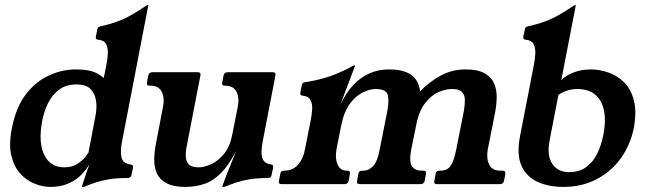

<svg xmlns="http://www.w3.org/2000/svg" viewBox="-20 -724 2537 755"><path d="M178 11Q148 11 116.5 -1.5Q85 -14 60 -41Q35 -68 24.5 -112.5Q14 -157 27 -221Q43 -303 82 -353.5Q121 -404 173 -427.5Q225 -451 278 -451Q336 -451 365 -433.5Q394 -416 400 -405L384 -398L398 -467Q403 -492 404 -514Q405 -536 397 -551Q389 -566 365 -568Q355 -569 357 -580L363 -610Q364 -615 367.5 -617.5Q371 -620 378 -621Q435 -634 473.5 -653Q512 -672 555 -702Q559 -704 561 -704H562Q564 -704 563 -702L459 -163Q453 -132 457.5 -106.5Q462 -81 494 -77Q505 -76 503 -65L497 -36Q495 -24 481 -24Q438 -24 408.5 -19Q379 -14 356.5 -6.5Q334 1 312 10Q311 11 307 11H304Q302 11 302 9Q310 -17 321 -48.5Q332 -80 343 -110L338 -90Q334 -81 323 -64.5Q312 -48 293 -30.5Q274 -13 245.5 -1Q217 11 178 11ZM232 -66Q263 -66 284 -79.5Q305 -93 316 -107.5Q327 -122 328 -124L355 -266Q362 -300 357.5 -329Q353 -358 335 -375Q317 -392 282 -392Q240 -392 212.5 -371.5Q185 -351 169 -318.5Q153 -286 146 -249Q130 -164 154 -115Q178 -66 232 -66Z M709 11Q662 11 635 -3.5Q608 -18 597 -42Q586 -66 586.5 -96.5Q587 -127 593 -158L621 -304Q628 -339 616 -363Q604 -387 572 -387H568Q555 -387 558 -400L563 -427Q566 -440 579 -440H758Q771 -440 768 -427L715 -153Q710 -130 710.5 -110Q711 -90 722 -78Q733 -66 761 -66Q783 -66 810.5 -78.5Q838 -91 861 -119Q884 -147 893 -193L915 -304Q922 -339 910 -363Q898 -387 866 -387H865Q851 -387 854 -400L859 -427Q862 -440 876 -440H1052Q1066 -440 1063 -427L1015 -178Q1010 -155 1008.5 -132.5Q1007 -110 1015 -95Q1023 -80 1047 -77Q1056 -76 1054 -65L1048 -36Q1046 -24 1034 -24Q991 -24 961.5 -19Q932 -14 909.5 -6.5Q887 1 865 10Q863 11 858 11H856Q854 11 854 9Q855 7 859 -5Q863 -17 875 -47Q887 -77 909 -131Q880 -75 849.5 -44Q819 -13 784 -1Q749 11 709 11Z M1087 0Q1074 0 1077 -13L1082 -40Q1084 -53 1097 -53H1099Q1132 -53 1152.5 -77Q1173 -101 1179 -136L1201 -247Q1206 -271 1207.5 -293Q1209 -315 1201 -330.5Q1193 -346 1169 -348Q1159 -349 1161 -360L1167 -390Q1169 -400 1181 -401Q1247 -411 1296 -431Q1345 -451 1365 -464Q1370 -467 1373 -467H1374Q1376 -467 1376 -465L1318 -311Q1340 -359 1369.5 -390Q1399 -421 1434 -436Q1469 -451 1509 -451Q1552 -451 1578 -440Q1604 -429 1616.5 -409.5Q1629 -390 1632 -365Q1669 -403 1713.5 -427Q1758 -451 1811 -451Q1858 -451 1884.5 -436.5Q1911 -422 1922 -398Q1933 -374 1933 -344Q1933 -314 1927 -282L1898 -136Q1892 -101 1903.5 -77Q1915 -53 1947 -53H1956Q1969 -53 1967 -40L1962 -13Q1959 0 1946 0H1698Q1685 0 1688 -13L1693 -40Q1695 -53 1708 -53H1713Q1740 -53 1753 -73.5Q1766 -94 1774 -136L1804 -287Q1808 -311 1808 -330.5Q1808 -350 1797 -362Q1786 -374 1758 -374Q1732 -374 1703.5 -361.5Q1675 -349 1650.5 -317Q1626 -285 1615 -224L1597 -136Q1588 -87 1600 -70Q1612 -53 1637 -53H1644Q1657 -53 1655 -40L1650 -13Q1647 0 1634 0H1395Q1381 0 1384 -13L1389 -40Q1391 -53 1405 -53H1411Q1429 -53 1446.5 -70Q1464 -87 1473 -136L1503 -287Q1511 -329 1504.5 -351.5Q1498 -374 1457 -374Q1435 -374 1407.5 -361Q1380 -348 1356.5 -317Q1333 -286 1322 -232L1303 -136Q1297 -101 1307.5 -77Q1318 -53 1343 -53H1345Q1358 -53 1356 -40L1351 -13Q1348 0 1335 0Z M2196 11Q2137 11 2093.5 -9Q2050 -29 2030.5 -72.5Q2011 -116 2025 -189L2079 -467Q2084 -492 2085 -514Q2086 -536 2078 -551Q2070 -566 2046 -568Q2036 -569 2038 -580L2044 -610Q2045 -615 2048.5 -617.5Q2052 -620 2059 -621Q2116 -634 2154.5 -653Q2193 -672 2236 -702Q2240 -704 2242 -704H2243Q2245 -704 2244 -702L2187 -408Q2203 -426 2234 -438.5Q2265 -451 2303 -451Q2338 -451 2373.5 -438.5Q2409 -426 2435.5 -399Q2462 -372 2473 -327.5Q2484 -283 2472 -219Q2458 -152 2420 -100Q2382 -48 2324.5 -18.5Q2267 11 2196 11ZM2216 -47Q2259 -47 2286.5 -68Q2314 -89 2329.5 -122Q2345 -155 2352 -191Q2369 -276 2342.5 -325Q2316 -374 2249 -374Q2211 -374 2176 -351L2141 -171Q2133 -128 2142 -100.5Q2151 -73 2171 -60Q2191 -47 2216 -47Z"/></svg>

Font: Young Serif Light
Style: Italic
Weight: 300
Italic angle: -10.979°
Designer: Bastien Sozeau
Foundry: NBR — Bastien Sozeau
Version: Version 5.001